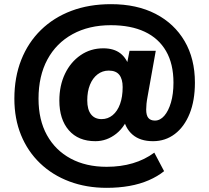

<svg xmlns="http://www.w3.org/2000/svg" viewBox="-20 -736 1005 922"><path d="M492 166Q395 166 313.5 135.5Q232 105 172.5 48Q113 -9 81 -87.5Q49 -166 49 -262Q49 -365 82 -448.5Q115 -532 176.5 -592Q238 -652 323 -684Q408 -716 513 -716Q637 -716 727 -669.5Q817 -623 866.5 -538.5Q916 -454 916 -339Q916 -253 890.5 -190Q865 -127 819.5 -92.5Q774 -58 715 -58Q653 -58 616.5 -89.5Q580 -121 571 -177L607 -202Q584 -130 538.5 -94Q493 -58 438 -58Q356 -58 310.5 -110.5Q265 -163 265 -253Q265 -325 292 -381.5Q319 -438 367 -471Q415 -504 476 -504Q527 -504 558.5 -479.5Q590 -455 604 -405H585L602 -492H728L689 -274Q685 -253 683.5 -238Q682 -223 682 -210Q682 -182 692.5 -169.5Q703 -157 724 -157Q749 -157 769 -180Q789 -203 801 -244Q813 -285 813 -339Q813 -429 777.5 -490.5Q742 -552 675 -583.5Q608 -615 512 -615Q407 -615 328.5 -572Q250 -529 207.5 -450Q165 -371 165 -262Q165 -160 205.5 -87Q246 -14 319.5 25.5Q393 65 492 65Q560 65 617.5 48Q675 31 721 -3L768 86Q737 111 694.5 129.5Q652 148 601 157Q550 166 492 166ZM468 -164Q498 -164 521 -183Q544 -202 556.5 -236.5Q569 -271 569 -318Q569 -356 553 -376.5Q537 -397 502 -397Q472 -397 448.5 -379Q425 -361 412 -329Q399 -297 399 -254Q399 -210 417 -187Q435 -164 468 -164Z"/></svg>

Font: Nunito Sans 11pt Black
Style: Regular
Weight: 900
Version: Version 3.101;gftools[0.9.27]